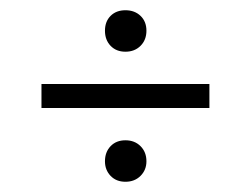

<svg xmlns="http://www.w3.org/2000/svg" viewBox="-20 -426 490 375"><path d="M61 -215V-262H389V-215ZM266 -111Q266 -94 254.5 -82.5Q243 -71 225 -71Q207 -71 196 -82.5Q185 -94 185 -111Q185 -129 196 -140.5Q207 -152 225 -152Q243 -152 254.5 -140.5Q266 -129 266 -111ZM266 -366Q266 -348 254.5 -336.5Q243 -325 225 -325Q207 -325 196 -336.5Q185 -348 185 -366Q185 -384 196 -395Q207 -406 225 -406Q243 -406 254.5 -395Q266 -384 266 -366Z"/></svg>

Font: Rasa Light
Style: Regular
Weight: 300
Designer: Anna Giedrys (Yrsa+Rasa design), David Brezina (Yrsa art-direction, Rasa art-direction, design)
Foundry: Rosetta Type Foundry
Version: Version 2.004